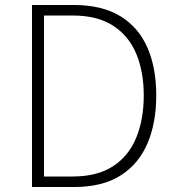

<svg xmlns="http://www.w3.org/2000/svg" viewBox="-20 -748 706 768"><path d="M108 0V-728H275Q388 -728 461 -683.5Q534 -639 569.5 -558Q605 -477 605 -366Q605 -256 569.5 -173.5Q534 -91 461.5 -45.5Q389 0 277 0ZM156 -42H270Q369 -42 432 -83Q495 -124 525 -197.5Q555 -271 555 -366Q555 -461 525 -533Q495 -605 432 -645.5Q369 -686 270 -686H156Z"/></svg>

Font: Noto Sans JP ExtraLight
Style: Regular
Weight: 250
Designer: Ryoko NISHIZUKA  (kana, bopomofo & ideographs); Paul D. Hunt (Latin, Greek & Cyrillic); Sandoll Communications , Soo-you
Foundry: Adobe
Version: Version 2.004-H2;hotconv 1.0.118;makeotfexe 2.5.65603